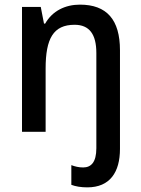

<svg xmlns="http://www.w3.org/2000/svg" viewBox="-20 -569 609 829"><path d="M357 240C455 240 498 174 498 74V-352C498 -484 441 -549 325 -549C262 -549 206 -522 175 -467H170L156 -539H75V0H177V-273C177 -402 210 -462 302 -462C366 -462 396 -421 396 -340V71C396 132 373 154 339 154C320 154 304 150 288 144V229C306 236 330 240 357 240Z"/></svg>

Font: Noto Sans Devanagari SemiCondensed Medium
Style: Regular
Weight: 500
Width: 4
Designer: Jelle Bosma - Monotype Design Team
Foundry: Monotype Imaging Inc.
Version: Version 2.004